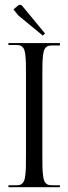

<svg xmlns="http://www.w3.org/2000/svg" viewBox="-20 -778 284 798"><path d="M15 0ZM158 -630 56 -714 36 -739 55 -755Q58.5 -758 64 -758Q68 -758 72 -754L167 -639ZM15 0V-8H44Q54.8 -8 61.1 -9.2Q67.5 -10.5 72.9 -15.8Q78.2 -21 80.9 -28.4Q83.5 -35.8 85.4 -51.5Q87.2 -67.2 87.6 -85.8Q88 -104.2 88 -135V-466Q88 -496.5 87.6 -514.6Q87.2 -532.8 85.4 -548.2Q83.5 -563.8 80.9 -571Q78.2 -578.2 72.9 -583.4Q67.5 -588.5 61.1 -589.8Q54.8 -591 44 -591H15V-599H229V-589H200Q189.2 -589 182.9 -587.8Q176.5 -586.5 171.1 -581.4Q165.8 -576.2 163.1 -569Q160.5 -561.8 158.6 -546.2Q156.8 -530.8 156.4 -512.6Q156 -494.5 156 -464V-135Q156 -104.2 156.4 -85.8Q156.8 -67.2 158.6 -51.5Q160.5 -35.8 163.1 -28.4Q165.8 -21 171.1 -15.8Q176.5 -10.5 182.9 -9.2Q189.2 -8 200 -8H229V0Z"/></svg>

Font: FogtwoNo5
Style: Regular
Weight: 400
Designer: gluk (gluksza@wp.pl)
Foundry: gluk (gluksza@wp.pl)
Version: Version 0.87